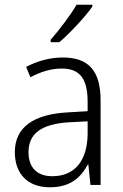

<svg xmlns="http://www.w3.org/2000/svg" viewBox="-20 -785 523 815"><path d="M372 -757V-765H305C279 -720 233 -660 195 -616V-606H232C278 -645 342 -714 372 -757ZM246 -541C190 -541 136 -525 91 -501L109 -457C154 -481 198 -494 242 -494C316 -494 352 -455 352 -352V-313L268 -308C122 -300 43 -245 43 -139C43 -49 96 10 191 10C278 10 322 -30 353 -87H355L364 0H407V-358C407 -485 356 -541 246 -541ZM274 -266 352 -270V-217C351 -105 299 -37 202 -37C139 -37 101 -72 101 -139C101 -219 157 -259 274 -266Z"/></svg>

Font: Noto Sans SemiCondensed Light
Style: Regular
Weight: 300
Width: 4
Designer: Monotype Design Team
Foundry: Monotype Imaging Inc.
Version: Version 2.013